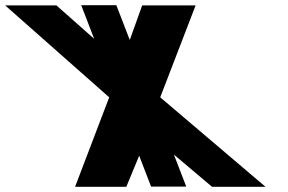

<svg xmlns="http://www.w3.org/2000/svg" viewBox="-225 -723 1112 742"><path d="M801.2 -1 394.2 -346.9 531 -702.2H324.5L276.5 -568.5L224.6 -703H88.8L138.9 -573L-7 -702.2H-205.1L197 -346.9L65.1 -1H263.1L312.9 -121.2L358.9 -1.8H494.8L447.1 -125.5L594.6 -1Z"/></svg>

Font: Hussar
Style: BdOpOblFour
Weight: 700
Foundry: Cannot Into Space Fonts
Version: Version 2.00